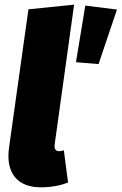

<svg xmlns="http://www.w3.org/2000/svg" viewBox="-20 -784 522 824"><path d="M298 -764 102 -744 19 -152C3 -41 55 20 156 20C197 20 242 12 272 -1L254 -139C247 -137 240 -135 234 -135C221 -135 211 -142 215 -167ZM346 -760 306 -517 403 -509 482 -743Z"/></svg>

Font: Fira Sans Heavy
Style: Italic
Weight: 900
Italic angle: -8°
Designer: bBox Type GmbH & Carrois Corporate GbR & Edenspiekermann AG
Foundry: bBox Type GmbH & Carrois Corporate GbR & Edenspiekermann AG
Version: Version 4.301;PS 004.301;hotconv 1.0.88;makeotf.lib2.5.64775